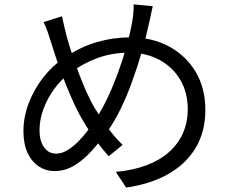

<svg xmlns="http://www.w3.org/2000/svg" viewBox="-20 -802 1040 866"><path d="M669 -774.1Q666.3 -762 663.1 -747.5Q659.9 -733 657.2 -719.1Q654.6 -705.2 651.8 -695.5Q638.5 -633.2 618.9 -565.9Q599.3 -498.5 575.3 -432.6Q551.3 -366.6 523.6 -309.8Q495.9 -253 465.6 -211.1Q427.8 -158.6 389.7 -117.5Q351.5 -76.4 311.4 -53.4Q271.2 -30.3 225.2 -30.3Q187.7 -30.3 155.7 -51Q123.7 -71.6 104.7 -111.9Q85.7 -152.2 85.7 -210.4Q85.7 -273.3 109.3 -335.9Q132.9 -398.5 174.2 -451.7Q215.6 -504.9 268.4 -540.3Q342.3 -590.8 417 -612.1Q491.7 -633.5 568.2 -633.5Q666.3 -633.5 742.8 -592.1Q819.3 -550.8 862.8 -477.3Q906.2 -403.8 906.2 -306.2Q906.2 -206.9 861.5 -133.5Q816.7 -60.1 736.4 -15.6Q656.2 28.9 548.9 44L502.2 -26.8Q580.5 -33.8 641.2 -56.8Q701.9 -79.8 743.2 -116.9Q784.5 -153.9 805.7 -202.8Q826.9 -251.6 826.9 -309.3Q826.9 -383.4 793.8 -440.8Q760.7 -498.1 700.5 -531.2Q640.4 -564.3 560 -564.3Q487.1 -564.3 421.6 -540.9Q356.1 -517.4 297.4 -473.9Q255.5 -443.6 224 -400Q192.5 -356.4 175.3 -308.5Q158.2 -260.6 158.2 -215.5Q158.2 -166.4 178.7 -137.7Q199.3 -109 232.9 -109Q257.2 -109 282.1 -123.4Q307 -137.8 331.1 -161.8Q355.2 -185.8 377.4 -215.3Q399.5 -244.8 418.3 -275Q443.2 -313.9 467.2 -365.1Q491.2 -416.2 512.5 -474.7Q533.8 -533.3 550.5 -592.5Q567.2 -651.7 576.6 -706.1Q579.8 -721.1 581.5 -743.3Q583.2 -765.4 582.8 -782.2ZM259.6 -728.6Q263.9 -707.9 269.4 -684.7Q274.9 -661.4 280.3 -640.2Q289.9 -603.8 304.8 -559Q319.7 -514.3 336.6 -468.9Q353.5 -423.6 371.3 -384.5Q389.2 -345.4 404.8 -318.6Q430.8 -275.1 464 -229Q497.2 -182.8 533 -148.6L470.4 -97.3Q440.2 -130.9 412 -169Q383.8 -207.1 355.7 -255.6Q337.4 -284.9 317.9 -326.3Q298.5 -367.7 279.1 -416Q259.6 -464.3 242 -514.6Q224.3 -565 210.2 -611.5Q203 -635.7 194.6 -659.3Q186.1 -683 176.8 -702.4Z"/></svg>

Font: Noto Sans KR Thin
Style: Regular
Weight: 100
Designer: Ryoko NISHIZUKA 西塚涼子 (kana, bopomofo & ideographs); Paul D. Hunt (Latin, Greek & Cyrillic); Sandoll Communications 산돌커뮤니
Foundry: Adobe
Version: Version 2.004-H2;hotconv 1.0.118;makeotfexe 2.5.65603